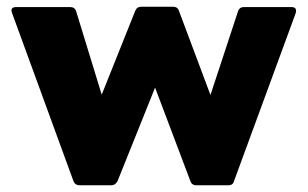

<svg xmlns="http://www.w3.org/2000/svg" viewBox="-20 -552 917 572"><path d="M217 0Q204 0 199 -12L16 -513Q9 -531 29 -531H189Q203 -531 207 -518L283 -270L383 -520Q388 -532 401 -532H495Q509 -532 513 -520L607 -269L689 -518Q693 -531 707 -531H848Q866 -531 861 -513L677 -12Q674 0 660 0H565Q551 0 547 -13L442 -291L330 -12Q323 0 312 0Z"/></svg>

Font: LINE Seed Sans ExtraBold
Style: Regular
Weight: 800
Designer: LINE VX Design & Dalton Maag Ltd & Sandoll Inc
Foundry: Dalton Maag Ltd
Version: Version 1.003